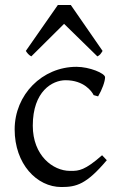

<svg xmlns="http://www.w3.org/2000/svg" viewBox="-20 -738 477 773"><path d="M288 -469C150 -469 39 -357 39 -217C39 -78 128 15 227 15C288 15 328 4 410 -93L391 -113C322 -52 297 -50 267 -50H262C193 -50 112 -112 112 -232C112 -371 191 -415 244 -415C318 -415 350 -370 357 -355L375 -350C391 -377 403 -410 403 -427C403 -443 340 -469 288 -469ZM393 -533 265 -718H213L84 -533C90 -524 95 -517 106 -511L238 -642L372 -511C382 -516 385 -520 393 -533Z"/></svg>

Font: Temporarium
Style: Regular
Weight: 400
Version: Version 1.1